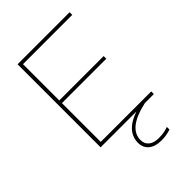

<svg xmlns="http://www.w3.org/2000/svg" viewBox="-243 -724 1025 1025"><g transform="rotate(-45 269.0 -211.5)"><path d="M495 0H427Q347 18 309 48.5Q271 79 271 123Q271 152 291 168.5Q311 185 347 185Q367 185 384 182.5Q401 180 420 173V193Q397 200 381.5 202Q366 204 347 204Q302 204 276.5 182.5Q251 161 251 125Q251 82 279 50.5Q307 19 363 0H93V-627H486V-607H114V-333H449V-313H114V-20H495Z"/></g></svg>

Font: Blinker Thin
Style: Regular
Weight: 100
Designer: Juergen Huber
Foundry: supertype
Version: Version 1.017;hotconv 1.0.117;makeotfexe 2.5.65602